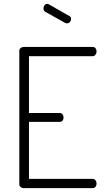

<svg xmlns="http://www.w3.org/2000/svg" viewBox="-20 -974 543 994"><path d="M103 0Q94 0 87 -5.5Q80 -11 80 -21V-710Q80 -720 87 -725.5Q94 -731 103 -731H459Q470 -731 475 -723.5Q480 -716 480 -708Q480 -699 474.5 -691Q469 -683 459 -683H130V-389H288Q298 -389 303.5 -382Q309 -375 309 -365Q309 -357 304 -350Q299 -343 288 -343H130V-48H459Q469 -48 474.5 -40.5Q480 -33 480 -23Q480 -15 475 -7.5Q470 0 459 0ZM326 -853Q324 -853 321.5 -854Q319 -855 316 -856L216 -912Q205 -918 205 -931Q205 -940 210.5 -947Q216 -954 225 -954Q228 -954 232 -952L339 -891Q348 -887 348 -876Q348 -867 342 -860Q336 -853 326 -853Z"/></svg>

Font: Dosis Light
Style: Regular
Weight: 300
Designer: EdgarTolentino, PabloImpallari, IginoMarini
Foundry: EdgarTolentino, PabloImpallari, IginoMarini
Version: Version 3.001; ttfautohint (v1.8.2)